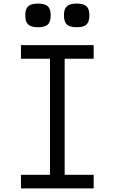

<svg xmlns="http://www.w3.org/2000/svg" viewBox="-20 -1052 640 1072"><path d="M259 0V-800H341V0ZM97 0V-76H503V0ZM97 -724V-800H503V-724ZM408 -900Q370 -900 353.5 -915Q337 -930 337 -967Q337 -1002 353.5 -1017Q370 -1032 408 -1032Q447 -1032 463 -1017Q479 -1002 479 -967Q479 -930 463 -915Q447 -900 408 -900ZM192 -900Q154 -900 137.5 -915Q121 -930 121 -967Q121 -1002 137.5 -1017Q154 -1032 192 -1032Q231 -1032 247 -1017Q263 -1002 263 -967Q263 -930 247 -915Q231 -900 192 -900Z"/></svg>

Font: Victor Mono Thin Medium
Style: Regular
Weight: 500
Monospace: yes
Version: Version 1.561;gftools[0.9.30]